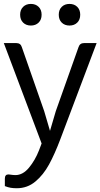

<svg xmlns="http://www.w3.org/2000/svg" viewBox="-20 -769 526 1005"><path d="M485.8 -543.5 295.9 -40.5Q266.6 37.1 236.8 91.8Q207 146.5 165 181.4Q123 216.3 67.9 216.3Q49.8 216.3 35.6 213.9Q21.5 211.4 5.4 205.1V166.5Q5.4 144 23.9 144Q27.3 144 29.3 144.5Q49.3 147.5 60.5 147.5Q99.6 147.5 131.6 108.9Q163.6 70.3 184.1 18.1L197.8 -18.1L0 -543.5H65.4Q87.9 -543.5 94.2 -522.5L211.4 -187L241.7 -84L272 -187L391.1 -522.5Q397.9 -543.5 419.9 -543.5ZM85.4 -691.9Q85.4 -717.8 101.1 -733.2Q116.7 -748.5 141.6 -748.5Q166.5 -748.5 182.1 -733.2Q197.8 -717.8 197.8 -691.9Q197.8 -666 182.1 -650.6Q166.5 -635.3 141.6 -635.3Q116.7 -635.3 101.1 -650.6Q85.4 -666 85.4 -691.9ZM287.6 -691.9Q287.6 -717.8 303.2 -733.2Q318.8 -748.5 343.8 -748.5Q368.7 -748.5 384.3 -733.2Q399.9 -717.8 399.9 -691.9Q399.9 -666 384.3 -650.6Q368.7 -635.3 343.8 -635.3Q318.8 -635.3 303.2 -650.6Q287.6 -666 287.6 -691.9Z"/></svg>

Font: Lycee Sans
Style: Regular
Weight: 400
Designer: Justin Alvin
Foundry: Alkove Design
Version: Version 1.030